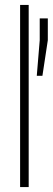

<svg xmlns="http://www.w3.org/2000/svg" viewBox="-20 -763 215 783"><path d="M62 0V-743H97V0ZM130 -454 142 -599V-688H175V-599L153 -454Z"/></svg>

Font: Saira ExtraCondensed Thin
Style: Regular
Weight: 250
Width: 2
Designer: Hector Gatti with collaboration of the Omnibus-Type team
Foundry: Omnibus-Type
Version: Version 1.101